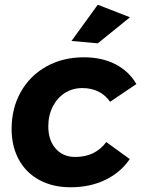

<svg xmlns="http://www.w3.org/2000/svg" viewBox="-20 -785 622 811"><path d="M29 -240Q29 -328 68 -397Q107 -466 176.5 -504.5Q246 -543 334 -543Q411 -543 468 -513.5Q525 -484 556 -430L445 -355Q426 -383 396 -398Q366 -413 328 -413Q287 -413 254.5 -392.5Q222 -372 203 -335Q184 -298 184 -251Q184 -193 215 -157.5Q246 -122 298 -122Q382 -122 429 -185L528 -113Q489 -56 424.5 -25Q360 6 278 6Q203 6 146.5 -24.5Q90 -55 59.5 -111Q29 -167 29 -240ZM393 -765 529 -712 393 -602 282 -612Z"/></svg>

Font: Gontserrat SemiBold
Style: Italic
Weight: 600
Italic angle: -11.3°
Designer: Julieta Ulanovsky
Foundry: Julieta Ulanovsky
Version: Version 6.001